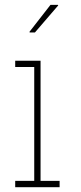

<svg xmlns="http://www.w3.org/2000/svg" viewBox="-20 -782 337 802"><path d="M43.5 0V-26.4H123V-502H43.5V-528.3H149.4V-26.4H229V0ZM103 -648.9 190.9 -761.7H222.2L223.1 -759.3L126 -646.5H104Z"/></svg>

Font: Roboto Slab Thin
Style: Regular
Weight: 100
Designer: Google
Version: Version 2.000; ttfautohint (v1.8.1.43-b0c9)